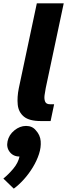

<svg xmlns="http://www.w3.org/2000/svg" viewBox="-90 -720 399 1142"><path d="M207 -100H232L211 0H153Q84 0 52 -26.5Q20 -53 15.5 -97.5Q11 -142 22 -196L129 -700H289L182 -196Q178 -176 175 -153.5Q172 -131 178.5 -115.5Q185 -100 207 -100ZM26 211Q-11 211 -32 184Q-53 157 -45 120Q-37 82 -4.5 55.5Q28 29 65 29Q102 29 123 55Q149 83 152 119.5Q155 156 142 196Q129 236 105 275.5Q81 315 51 348Q21 381 -8 402L-70 342Q-40 318 -11 283.5Q18 249 26 211Z"/></svg>

Font: Epunda Sans ExtraBold
Style: Italic
Weight: 800
Italic angle: -12.0243°
Designer: Simon Atzbach
Foundry: typofactur
Version: Version 2.204; ttfautohint (v1.8.4.7-5d5b)